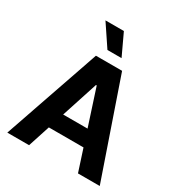

<svg xmlns="http://www.w3.org/2000/svg" viewBox="-217 -1109 1182 1259"><g transform="rotate(30 374.0 -479.5)"><path d="M188.6 0 242.5 -165.8H505L558.9 0H723.7L473 -727.3H274.9L23.8 0ZM213.1 -959.2 321.4 -797.6H428.3L352.6 -959.2ZM281.6 -285.9 371.1 -561.1H376.8L466.3 -285.9Z"/></g></svg>

Font: Magic Ui Pro
Style: Bold
Weight: 700
Designer: Stefan Endress, Andreas Faust
Version: Version 1.000;FEAKit 1.0